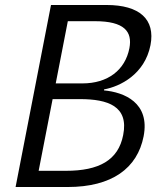

<svg xmlns="http://www.w3.org/2000/svg" viewBox="-20 -750 660 770"><path d="M42.5 0H251.5C428.5 0 531 -75 556 -203.5C582 -338 478.5 -380 397 -387.5L397.5 -391.5C461.5 -403 560.5 -452 583.5 -569C603.5 -672.5 540 -730 407 -730H184.5ZM135 -65 191 -352.5H300.5C413 -352.5 497 -324 474 -208.5C454.5 -107 376.5 -65 244.5 -65ZM203.5 -415.5 252 -665H361C478.5 -665 511.5 -623.5 499 -557C482 -469 412.5 -415.5 310.5 -415.5Z"/></svg>

Font: Monaspace Neon Light
Style: Italic
Weight: 300
Italic angle: -11°
Designer: Riley Cran & the Lettermatic Team
Foundry: Lettermatic
Version: Version 1.200 (Monaspace Neon)